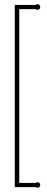

<svg xmlns="http://www.w3.org/2000/svg" viewBox="-20 -803 221 906"><path d="M147.9 60.1Q152.3 57.1 157.2 57.1Q162.6 57.1 166.3 60.8Q169.9 64.5 169.9 69.8Q169.9 75.2 166.3 79.1Q162.6 83 157.2 83Q152.3 83 147.9 80.1H49.8V-779.8H147.9Q151.9 -783.2 157.2 -783.2Q162.6 -783.2 166.3 -779.3Q169.9 -775.4 169.9 -770Q169.9 -764.6 166.3 -760.7Q162.6 -756.8 157.2 -756.8Q152.3 -756.8 147.9 -759.8H70.8V60.1Z"/></svg>

Font: Wire One
Style: Regular
Weight: 400
Designer: Alexei Vanyashin, Gayaneh Bagdasaryan
Foundry: Cyreal Type Foundry
Version: Version 1.000